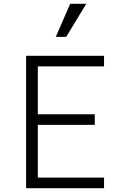

<svg xmlns="http://www.w3.org/2000/svg" viewBox="-20 -995 640 1015"><path d="M118 0H530V-56H180V-335H481V-391H180V-644H530V-700H118ZM436 -975H351L275 -800H330Z"/></svg>

Font: CommitMonoV143 ExtLt
Style: Regular
Weight: 200
Monospace: yes
Designer: Eigil Nikolajsen
Foundry: Eigil Nikolajsen
Version: Version 1.143